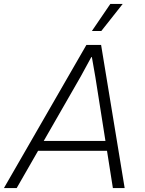

<svg xmlns="http://www.w3.org/2000/svg" viewBox="-46 -958 738 978"><path d="M-26 0 394 -729H469L589 0H529L440 -564L422 -667H419L365 -568L39 0ZM137 -190 164 -240H501L508 -190ZM422 -800 516 -938H579L470 -800Z"/></svg>

Font: Mona Sans ExtraLight Light
Style: Italic
Weight: 300
Italic angle: -11.6951°
Version: Version 2.000